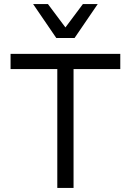

<svg xmlns="http://www.w3.org/2000/svg" viewBox="-20 -925 644 945"><path d="M347 -738H257L143 -905H216L302 -790L388 -905H461ZM572 -660V-585H342V0H262V-585H32V-660Z"/></svg>

Font: Work Sans
Style: Regular
Weight: 400
Designer: Wei Huang
Foundry: Wei Huang
Version: Version 1.032;PS 001.032;hotconv 1.0.70;makeotf.lib2.5.58329